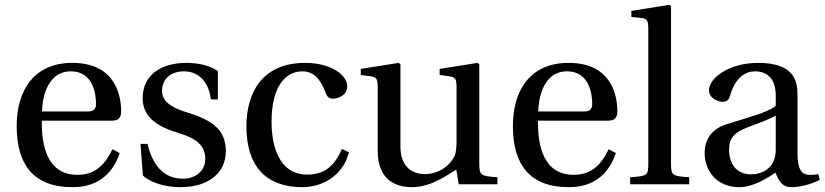

<svg xmlns="http://www.w3.org/2000/svg" viewBox="-20 -762 3410 794"><path d="M49 -241C49 -83 117 12 280 12C391 12 448 -50 475 -129L445 -145C417 -87 379 -39 300 -39C176 -39 151 -159 153 -263H441C462 -263 481 -268 481 -301C481 -360 462 -502 279 -502C123 -502 49 -391 49 -241ZM154 -301C154 -342 169 -467 273 -467C366 -467 377 -372 377 -333C377 -314 371 -301 343 -301Z M561 -167 571 -36C607 -4 668 12 727 12C846 12 914 -51 914 -136C914 -224 860 -264 757 -296C716 -309 650 -330 650 -386C650 -438 690 -467 740 -467C811 -467 845 -412 852 -351H881V-468C848 -492 797 -502 752 -502C644 -502 570 -451 570 -356C570 -273 638 -236 721 -211C766 -197 829 -174 829 -106C829 -55 789 -23 736 -23C655 -23 610 -82 590 -167Z M999 -240C999 -73 1081 12 1231 12C1301 12 1395 -25 1423 -132L1394 -146C1363 -76 1323 -40 1250 -40C1131 -40 1103 -164 1103 -258C1103 -407 1162 -467 1231 -467C1277 -467 1306 -434 1326 -380C1332 -364 1338 -354 1357 -354C1377 -354 1416 -367 1416 -405C1416 -451 1350 -502 1242 -502C1060 -502 999 -373 999 -240Z M1472 -452 1510 -447C1536 -443 1542 -438 1542 -402V-138C1542 -23 1610 12 1684 12C1769 12 1838 -46 1867 -60L1877 0H2037V-29C1968 -34 1962 -36 1962 -87V-496L1955 -502L1798 -477V-452L1836 -447C1862 -443 1868 -438 1868 -402V-177C1868 -149 1865 -127 1860 -117C1837 -71 1789 -42 1737 -42C1679 -42 1636 -78 1636 -156V-496L1629 -502L1472 -477Z M2101 -241C2101 -83 2169 12 2332 12C2443 12 2500 -50 2527 -129L2497 -145C2469 -87 2431 -39 2352 -39C2228 -39 2203 -159 2205 -263H2493C2514 -263 2533 -268 2533 -301C2533 -360 2514 -502 2331 -502C2175 -502 2101 -391 2101 -241ZM2206 -301C2206 -342 2221 -467 2325 -467C2418 -467 2429 -372 2429 -333C2429 -314 2423 -301 2395 -301Z M2586 0H2830V-29C2759 -34 2755 -36 2755 -87V-736L2748 -742L2591 -717V-692L2629 -688C2655 -685 2661 -680 2661 -642V-87C2661 -36 2658 -34 2586 -29Z M2894 -130C2894 -55 2944 12 3038 12C3096 12 3155 -27 3187 -48C3201 -11 3217 12 3252 12C3289 12 3332 1 3370 -18L3364 -42C3350 -39 3328 -37 3313 -41C3295 -45 3278 -64 3278 -127V-369C3278 -427 3265 -502 3114 -502C3001 -502 2912 -443 2912 -388C2912 -356 2949 -341 2968 -341C2989 -341 2995 -352 3000 -369C3022 -443 3063 -467 3103 -467C3142 -467 3188 -447 3188 -367V-325C3163 -299 3066 -274 2987 -249C2915 -227 2894 -177 2894 -130ZM2995 -144C2995 -191 3017 -215 3073 -236C3113 -251 3166 -270 3188 -284V-143C3188 -62 3126 -41 3087 -41C3025 -41 2995 -85 2995 -144Z"/></svg>

Font: Lingua Franca
Style: Regular
Weight: 400
Version: Version 1.19